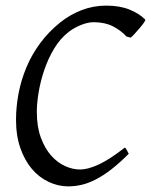

<svg xmlns="http://www.w3.org/2000/svg" viewBox="-20 -650 537 683"><path d="M496 -581Q497 -580 497 -579Q497 -577 492 -569.5Q487 -562 478.5 -552Q470 -542 460.5 -531.5Q451 -521 445 -516L430 -520Q410 -542 381.5 -556.5Q353 -571 313 -571Q293 -571 269 -561.5Q245 -552 225 -537Q194 -513 172.5 -477Q151 -441 137.5 -401Q124 -361 117.5 -322Q111 -283 111 -252Q111 -199 125.5 -160Q140 -121 162.5 -96Q185 -71 212 -59Q239 -47 265 -47Q292 -47 330.5 -64.5Q369 -82 424 -125Q426 -124 428 -121Q430 -118 432 -114.5Q434 -111 435.5 -107.5Q437 -104 438 -103Q405 -70 376 -47.5Q347 -25 320.5 -11.5Q294 2 270 7.5Q246 13 223 13Q187 13 153 -3Q119 -19 93.5 -49Q68 -79 52.5 -123Q37 -167 37 -224Q37 -270 46 -317.5Q55 -365 74 -410.5Q93 -456 123 -496.5Q153 -537 194 -570Q229 -598 270.5 -614Q312 -630 358 -630Q406 -630 440.5 -616Q475 -602 496 -581Z"/></svg>

Font: Oxford Ugaritic
Style: Regular
Weight: 400
Designer: Jacob Thomas
Foundry: Bengal Creative Media Limited
Version: Version 1.000